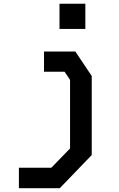

<svg xmlns="http://www.w3.org/2000/svg" viewBox="-20 -811 640 1036"><path d="M217.5 -533H386.5L475 -401V25.5L302.5 204.5H82V94H257L358 -10V-380L328.5 -424H217.5ZM301 -655V-791H440.5V-655Z"/></svg>

Font: Kode Mono
Style: Regular
Weight: 400
Monospace: yes
Designer: Isa Ozler
Foundry: Kadena LLC
Version: Version 1.000;gftools[0.9.28]